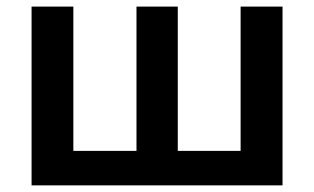

<svg xmlns="http://www.w3.org/2000/svg" viewBox="-20 -559 947 579"><path d="M832 0V-539.1H705.6V-104H516.1V-539.1H391.6V-104H201.2V-539.1H75.2V0Z"/></svg>

Font: Winston SemiBold
Style: Regular
Weight: 600
Designer: Vernon Adams, Kim Jin-seong, David Berlow, Cristiano Sobral
Foundry: The Winston Project Authors
Version: Version 3.004